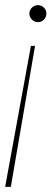

<svg xmlns="http://www.w3.org/2000/svg" viewBox="-27 -528 206 745"><path d="M109 -350 15 197H-7L93 -350ZM120 -508Q134 -508 143.5 -498.5Q153 -489 153 -475Q153 -462 143.5 -452Q134 -442 120 -442Q107 -442 97 -452Q87 -462 87 -475Q87 -489 97 -498.5Q107 -508 120 -508Z"/></svg>

Font: DM Sans 28pt Thin
Style: Italic
Weight: 250
Italic angle: -10°
Version: Version 4.004;gftools[0.9.30]